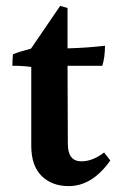

<svg xmlns="http://www.w3.org/2000/svg" viewBox="-20 -666 413 651"><path d="M213 -35Q156 -35 121 -69.5Q86 -104 86 -172V-439Q58 -443 22 -443Q22 -464 24 -482Q49 -492 85 -501L184 -646L209 -639V-502Q279 -504 336 -511Q336 -473 327 -443H209L210 -178Q210 -119 256 -119Q294 -119 333 -149L354 -122Q293 -35 213 -35Z"/></svg>

Font: Halant Semibold
Style: Regular
Weight: 600
Version: Version 1.100;PS 1.0;hotconv 1.0.78;makeotf.lib2.5.61930; tt